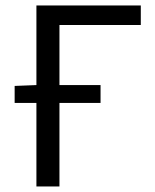

<svg xmlns="http://www.w3.org/2000/svg" viewBox="-20 -676 561 696"><path d="M33.1 -302.9V-364.5L114 -367.7H344.5V-302.9ZM112 0V-656.3H490.4V-585.4H195.5V0Z"/></svg>

Font: Source Sans 3 VF
Style: Regular
Weight: 200
Designer: Paul D. Hunt
Foundry: Adobe
Version: Version 3.046;hotconv 1.0.118;makeotfexe 2.5.65603